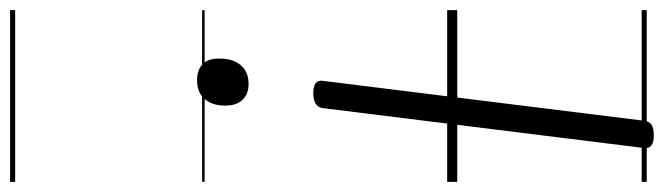

<svg xmlns="http://www.w3.org/2000/svg" viewBox="-487 -438 1314 380"><g transform="rotate(-90 170.0 -248.0)"><path d="M92 389Q65 389 67 370L146 -266Q147 -275 154.5 -280Q162 -285 175 -285Q203 -285 200 -266L121 370Q120 380 113 384.5Q106 389 92 389ZM194 -413Q174 -413 162.5 -425Q151 -437 151 -459Q151 -485 164 -500Q177 -515 201 -515Q222 -515 233.5 -503.5Q245 -492 244 -469Q244 -444 231 -428.5Q218 -413 194 -413ZM0 365H340V375H0ZM0 -20H340V0H0ZM0 -505H340V-500H0ZM0 -885H340V-875H0Z"/></g></svg>

Font: Playwrite GB J Guides
Style: Italic
Weight: 400
Italic angle: -7.01216°
Designer: Veronika Burian, José Scaglione
Foundry: TypeTogether
Version: Version 1.003